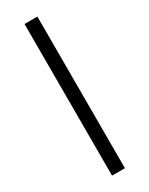

<svg xmlns="http://www.w3.org/2000/svg" viewBox="-223 -902 734 943"><g transform="rotate(-30 144.0 -430.0)"><path d="M180.5 0V-860H107.5V0Z"/></g></svg>

Font: Spartan
Style: Regular
Weight: 400
Designer: Matt Bailey, Mirko Velimirovic
Foundry: Matt Bailey
Version: Version 1.003